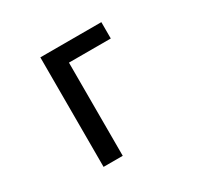

<svg xmlns="http://www.w3.org/2000/svg" viewBox="-173 -1018 1346 1292"><g transform="rotate(-30 500.0 -372.5)"><path d="M282 -798H756V-671H431V53H282Z"/></g></svg>

Font: LINE Seed JP_TTF Bold
Style: Regular
Weight: 700
Designer: LINE & Fontrix & Fontworks
Version: Version 1.009